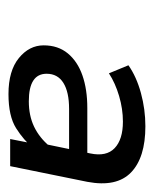

<svg xmlns="http://www.w3.org/2000/svg" viewBox="25 -812 363 453"><g transform="rotate(90 206.5 -585.5)"><path d="M308 -428 321 -494 319 -506 342 -617Q350 -655 329.5 -674.5Q309 -694 267 -694Q237 -694 206.5 -685Q176 -676 153 -661L134 -707Q161 -726 199.5 -736.5Q238 -747 278 -747Q352 -747 387 -713Q422 -679 409 -610L372 -428ZM202 -424Q147 -424 117 -448.5Q87 -473 87 -507Q87 -541 106 -564Q125 -587 158 -598.5Q191 -610 235 -610H349L341 -567H237Q197 -567 175.5 -553.5Q154 -540 154 -514Q154 -472 219 -472Q253 -472 279 -484.5Q305 -497 325 -521L330 -483Q311 -460 282.5 -442Q254 -424 202 -424Z"/></g></svg>

Font: Montserrat Thin Medium
Style: Italic
Weight: 500
Italic angle: -11.3°
Version: Version 9.000